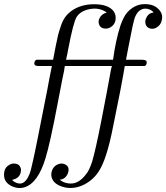

<svg xmlns="http://www.w3.org/2000/svg" viewBox="-41 -727 823 951"><path d="M222 -431Q224 -444 229 -467.5Q234 -491 235 -499Q242 -535 246.5 -552.5Q251 -570 261 -600Q271 -630 287.5 -649.5Q304 -669 327 -682Q369 -706 425 -706Q487 -706 515 -679Q532 -663 532 -638Q532 -613 515 -598Q497 -582 473 -586Q455 -590 449.5 -606.5Q444 -623 453 -639Q463 -658 488 -665Q451 -691 404 -682Q357 -673 338 -642Q322 -615 297 -484Q296 -479 292.5 -460Q289 -441 286 -431H519Q532 -529 556 -602Q571 -644 588 -664Q622 -702 665 -706Q716 -710 743 -683Q770 -657 759 -622Q754 -603 736 -591.5Q718 -580 699 -587Q684 -593 680 -608Q676 -623 683 -637Q693 -662 720 -665Q711 -677 694 -682Q677 -687 662 -681Q642 -673 631 -649Q625 -640 616 -598.5Q607 -557 596.5 -501Q586 -445 583 -431H660Q683 -431 685 -423Q687 -416 684 -408.5Q681 -401 674 -400H641H577Q562 -307 520 -104Q488 62 448 122Q421 164 376 187Q331 210 284 202Q245 194 227 174Q204 146 219 112Q227 95 245.5 87Q264 79 281 87Q307 99 295 132Q283 160 256 163V164Q257 165 262.5 168.5Q268 172 272 174Q290 182 309 182Q350 183 386 135Q400 119 415 75Q433 14 461.5 -132Q490 -278 505 -362Q506 -368 508.5 -381Q511 -394 513 -400H280Q279 -385 267 -331L246 -222Q207 -16 184 58Q147 179 82 200Q60 208 35 201.5Q10 195 -6 179Q-23 161 -21 132.5Q-19 104 3 91Q16 81 35 83.5Q54 86 60 102Q63 108 63 113Q63 155 19 164Q27 174 43 179.5Q59 185 72 179Q87 171 97.5 151.5Q108 132 112.5 112Q117 92 122 71Q132 31 193 -281Q195 -293 203 -335Q211 -377 216 -400H153Q134 -400 131 -406Q127 -412 130.5 -421Q134 -430 141 -431H168Z"/></svg>

Font: cwTeXKai
Style: Medium
Weight: 500
Version: Version 1.17